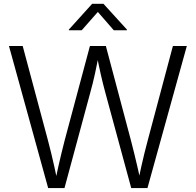

<svg xmlns="http://www.w3.org/2000/svg" viewBox="-20 -963 1002 983"><path d="M226.6 0 25.9 -727.5H96.2L225.6 -244.1Q234.4 -211.4 242.4 -177.7Q250.5 -144 258.1 -110.1Q265.6 -76.2 272.9 -40.5H263.7Q271 -76.2 278.6 -110.1Q286.1 -144 294.4 -177.7Q302.7 -211.4 311 -244.1L440.4 -727.5H522L650.4 -244.1Q659.2 -211.4 667.2 -177.7Q675.3 -144 683.3 -110.1Q691.4 -76.2 698.2 -40.5H688.5Q695.8 -76.2 703.4 -110.1Q710.9 -144 719.2 -177.7Q727.5 -211.4 736.3 -244.1L865.2 -727.5H936.5L734.9 0H651.9L519.5 -487.8Q507.3 -532.7 495.8 -582.8Q484.4 -632.8 473.6 -692.4H488.3Q477.1 -635.3 466.3 -585.9Q455.6 -536.6 441.9 -487.8L310.1 0ZM398.4 -808.1H332.5V-811.5L451.7 -943.4H509.8L629.9 -811.5V-808.1H562.5L481 -901.9Z"/></svg>

Font: Inter 16pt Light
Style: Regular
Weight: 300
Version: Version 4.001;git-66647c0bb